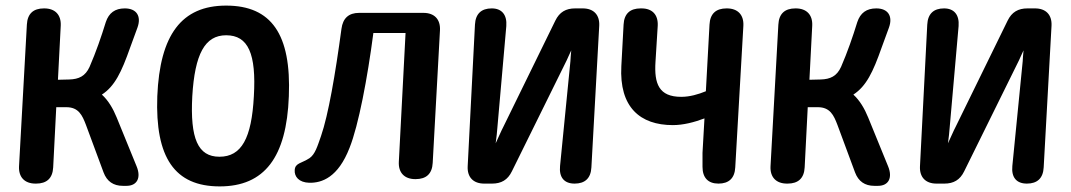

<svg xmlns="http://www.w3.org/2000/svg" viewBox="-20 -618 3826 686"><path d="M170 -20 181 -235H217C261 -235 274 -206 287 -172L350 -2C362 30 385 46 419 46H432C470 46 485 17 468 -24L397 -198C384 -230 367 -259 344 -280C390 -310 414 -360 445 -448L471 -519C486 -560 468 -588 426 -588C391 -588 369 -572 358 -539C342 -487 323 -432 300 -379C285 -346 262 -335 227 -334L187 -333L197 -526C199 -565 177 -588 138 -588H137C99 -588 78 -569 76 -530L48 -24C46 15 68 38 107 38H109C147 38 168 19 170 -20Z M765 48C925 48 1004 -56 1012 -274C1021 -495 950 -598 788 -598C629 -598 551 -494 542 -274C534 -55 604 48 765 48ZM667 -274C676 -425 712 -492 788 -492C867 -492 896 -426 887 -274C879 -124 843 -58 764 -58C687 -58 659 -123 667 -274Z M1033 -11C1031 13 1048 34 1085 35C1130 36 1188 16 1229 -90C1261 -170 1293 -339 1314 -500H1429L1405 -40C1403 -1 1425 22 1464 22H1465C1503 22 1524 3 1526 -36L1552 -510C1554 -549 1532 -572 1493 -572H1263C1226 -572 1205 -553 1200 -515C1178 -352 1153 -207 1127 -132C1114 -95 1106 -67 1086 -53C1057 -34 1035 -36 1033 -11Z M1710 38H1738C1771 38 1794 25 1809 -6L2005 -403C2008 -411 2015 -424 2021 -438C2020 -423 2018 -409 2018 -399L1981 -25C1977 16 1996 38 2033 38C2070 38 2091 19 2093 -20L2121 -526C2123 -565 2101 -588 2062 -588H2035C2002 -588 1979 -575 1964 -544L1778 -164C1771 -151 1762 -129 1751 -106C1754 -127 1756 -147 1757 -161L1789 -525C1792 -565 1773 -588 1737 -588C1700 -588 1679 -569 1677 -530L1651 -24C1649 15 1671 38 1710 38Z M2515 -530 2502 -292C2475 -281 2445 -272 2414 -272C2334 -272 2317 -319 2322 -397L2330 -526C2332 -565 2311 -588 2272 -588H2269C2231 -588 2210 -569 2208 -530L2200 -382C2192 -235 2267 -171 2384 -171C2421 -171 2460 -181 2497 -195L2490 -72V-22C2490 17 2510 38 2547 38C2584 38 2605 19 2607 -20L2636 -526C2638 -565 2616 -588 2577 -588H2576C2538 -588 2517 -569 2515 -530Z M2855 -20 2866 -235H2902C2946 -235 2959 -206 2972 -172L3035 -2C3047 30 3070 46 3104 46H3117C3155 46 3170 17 3153 -24L3082 -198C3069 -230 3052 -259 3029 -280C3075 -310 3099 -360 3130 -448L3156 -519C3171 -560 3153 -588 3111 -588C3076 -588 3054 -572 3043 -539C3027 -487 3008 -432 2985 -379C2970 -346 2947 -335 2912 -334L2872 -333L2882 -526C2884 -565 2862 -588 2823 -588H2822C2784 -588 2763 -569 2761 -530L2733 -24C2731 15 2753 38 2792 38H2794C2832 38 2853 19 2855 -20Z M3326 38H3354C3387 38 3410 25 3425 -6L3621 -403C3624 -411 3631 -424 3637 -438C3636 -423 3634 -409 3634 -399L3597 -25C3593 16 3612 38 3649 38C3686 38 3707 19 3709 -20L3737 -526C3739 -565 3717 -588 3678 -588H3651C3618 -588 3595 -575 3580 -544L3394 -164C3387 -151 3378 -129 3367 -106C3370 -127 3372 -147 3373 -161L3405 -525C3408 -565 3389 -588 3353 -588C3316 -588 3295 -569 3293 -530L3267 -24C3265 15 3287 38 3326 38Z"/></svg>

Font: 寒蝉团圆体 Round
Style: Regular
Weight: 500
Designer: 寒蝉字型
Version: Version 2.700;Glyphs 3.1.1 (3135)